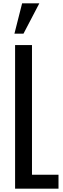

<svg xmlns="http://www.w3.org/2000/svg" viewBox="-20 -1129 379 1149"><path d="M70.3 0H330.1V-83.5H171.4V-859.4H70.3ZM66.4 -927.7H120.6L215.3 -1108.9H112.3Z"/></svg>

Font: Antonio
Style: Regular
Weight: 400
Designer: Vernon Adams
Foundry: Vernon Adams
Version: Version 1.002